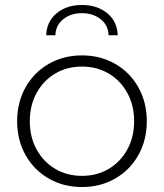

<svg xmlns="http://www.w3.org/2000/svg" viewBox="-20 -749 660 773"><path d="M49 -261Q49 -337 83 -397.5Q117 -458 176.5 -492Q236 -526 310 -526Q384 -526 443.5 -492Q503 -458 537 -397.5Q571 -337 571 -261Q571 -185 537 -124.5Q503 -64 443.5 -30Q384 4 310 4Q236 4 176.5 -30Q117 -64 83 -124.5Q49 -185 49 -261ZM520 -261Q520 -325 492.5 -375Q465 -425 417.5 -453Q370 -481 310 -481Q250 -481 202.5 -453Q155 -425 127.5 -375Q100 -325 100 -261Q100 -197 127.5 -147Q155 -97 202.5 -69Q250 -41 310 -41Q370 -41 417.5 -69Q465 -97 492.5 -147Q520 -197 520 -261ZM310 -729Q371 -729 411.5 -696Q452 -663 454 -607H417Q416 -647 385.5 -671.5Q355 -696 310 -696Q265 -696 234.5 -671.5Q204 -647 203 -607H166Q168 -663 208.5 -696Q249 -729 310 -729Z"/></svg>

Font: Idrija Light
Style: Regular
Weight: 300
Designer: Julieta Ulanovsky
Foundry: Julieta Ulanovsky
Version: Version 7.200